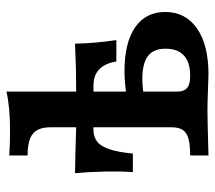

<svg xmlns="http://www.w3.org/2000/svg" viewBox="-56 -616 671 600"><g transform="rotate(-90 280.0 -315.5)"><path d="M182.7 -115.3V-494.3Q182.7 -532.6 162.4 -548.9Q142.2 -565.3 94.6 -565.3V-622.5Q134 -620.1 172.6 -620.1Q246.3 -620.1 294.2 -631.4V-100.2Q294.2 -84.3 299.1 -74.9Q304 -65.5 315 -61.4Q326 -57.3 344.5 -57.3Q385.7 -57.3 407 -76.8Q428.3 -96.3 428.3 -134.3Q428.3 -171.8 405.2 -189.3Q382.1 -206.8 332.5 -206.8Q306.9 -206.8 266.7 -199.7V-254.2Q321.8 -262.5 357.3 -262.5Q446.8 -262.5 495 -229.4Q543.1 -196.2 543.1 -135.3Q543.1 -71.6 491.5 -35.8Q440 0 348.2 0Q329 -0.4 299.9 -1.6Q259.5 -3.2 233.9 -3.2Q204.1 -3.2 94.6 0V-57.3Q128.3 -57.3 147.4 -62.7Q166.4 -68.1 174.5 -80.4Q182.7 -92.7 182.7 -115.3ZM39.4 -417.1 104.1 -415.8Q177.1 -413 241 -413Q301.2 -413.5 365.4 -414.2L444 -417.1Q444.8 -383.8 447.6 -352.1Q450.4 -320.5 455.2 -287.9H388.2Q384.6 -312 374.8 -327.8Q365.1 -343.5 349.8 -351.5Q334.6 -359.4 313.4 -359.4H174.6Q153.1 -359.4 138.5 -348.3Q123.8 -337.2 114.5 -310.4Q105.2 -283.5 100.6 -236.3H42.6Q45.4 -270.3 44.4 -321.6Q43.4 -372.9 39.4 -417.1Z"/></g></svg>

Font: Playfair Micro SmCond SmLight
Style: Regular
Weight: 360
Width: 4
Designer: Claus Eggers Sørensen
Foundry: Claus Eggers Sørensen
Version: Version 2.100;Glyphs 3.2 (3219)